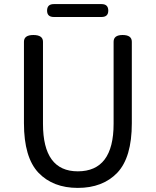

<svg xmlns="http://www.w3.org/2000/svg" viewBox="-20 -905 761 938"><path d="M553 -61Q482 13 360 13Q239 13 168 -61Q97 -136 97 -303V-701Q97 -734 143 -734Q190 -734 190 -701V-300Q190 -68 360 -68Q535 -68 535 -300V-701Q535 -734 579 -734Q624 -734 624 -701V-303Q624 -136 553 -61ZM243 -822Q210 -822 210 -853Q210 -885 243 -885H476Q509 -885 509 -853Q509 -822 476 -822Z"/></svg>

Font: Swei Gothic CJK TC Regular
Style: Regular
Weight: 400
Version: Version 2.129